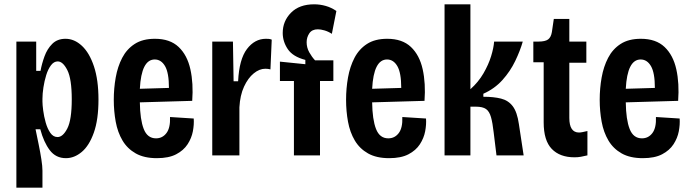

<svg xmlns="http://www.w3.org/2000/svg" viewBox="-20 -721 3204 891"><path d="M56 150V-528H148V-392H168Q174 -425 186.5 -459.5Q199 -494 222.5 -517.5Q246 -541 284 -541Q325 -541 360 -508.5Q395 -476 416 -413Q437 -350 437 -259Q437 -166 415.5 -105.5Q394 -45 359.5 -16Q325 13 286 13Q239 13 211 -24Q183 -61 167 -121H145Q152 -87 159.5 -50.5Q167 -14 172 18.5Q177 51 177 71V150ZM247 -85Q272 -85 292.5 -125Q313 -165 313 -260Q313 -355 292.5 -395.5Q272 -436 248 -436Q230 -436 216.5 -418Q203 -400 194.5 -372.5Q186 -345 181.5 -315.5Q177 -286 177 -263V-249Q177 -235 180.5 -208Q184 -181 192 -152.5Q200 -124 213.5 -104.5Q227 -85 247 -85Z M708 13Q649 13 610 -9Q571 -31 548.5 -69Q526 -107 517 -156Q508 -205 508 -258Q508 -311 517 -361.5Q526 -412 547 -452.5Q568 -493 605 -517Q642 -541 699 -541Q769 -541 809 -503Q849 -465 863.5 -399.5Q878 -334 872 -253L629 -246Q630 -166 647 -122.5Q664 -79 704 -79Q734 -79 752.5 -103.5Q771 -128 769 -178L879 -171Q881 -143 875 -111.5Q869 -80 850.5 -51.5Q832 -23 797.5 -5Q763 13 708 13ZM698 -445Q636 -445 629 -309L764 -313Q764 -383 746 -414Q728 -445 698 -445Z M965 0V-528H1061L1064 -344H1085Q1090 -446 1126 -493.5Q1162 -541 1214 -541Q1220 -541 1227 -540.5Q1234 -540 1241 -537L1235 -399Q1224 -402 1211 -402Q1184 -402 1157.5 -380.5Q1131 -359 1112.5 -319Q1094 -279 1091 -223V0Z M1344 0V-345H1279V-435L1397 -423V-443Q1339 -458 1315.5 -493Q1292 -528 1292 -568Q1292 -623 1330.5 -662Q1369 -701 1438 -701Q1465 -701 1491.5 -693.5Q1518 -686 1541 -670L1520 -564Q1503 -575 1485.5 -580Q1468 -585 1455 -585Q1428 -585 1415.5 -566.5Q1403 -548 1403 -525Q1403 -500 1415 -478.5Q1427 -457 1442 -441H1527V-345H1465V0Z M1786 13Q1727 13 1688 -9Q1649 -31 1626.5 -69Q1604 -107 1595 -156Q1586 -205 1586 -258Q1586 -311 1595 -361.5Q1604 -412 1625 -452.5Q1646 -493 1683 -517Q1720 -541 1777 -541Q1847 -541 1887 -503Q1927 -465 1941.5 -399.5Q1956 -334 1950 -253L1707 -246Q1708 -166 1725 -122.5Q1742 -79 1782 -79Q1812 -79 1830.5 -103.5Q1849 -128 1847 -178L1957 -171Q1959 -143 1953 -111.5Q1947 -80 1928.5 -51.5Q1910 -23 1875.5 -5Q1841 13 1786 13ZM1776 -445Q1714 -445 1707 -309L1842 -313Q1842 -383 1824 -414Q1806 -445 1776 -445Z M2043 0V-701H2163V-307Q2200 -340 2223.5 -380.5Q2247 -421 2259 -460Q2271 -499 2273 -528H2406Q2394 -486 2371 -438Q2348 -390 2311.5 -349.5Q2275 -309 2223 -286V-272Q2271 -272 2305 -263.5Q2339 -255 2359.5 -228Q2380 -201 2388 -145L2410 0H2284L2271 -106Q2266 -151 2258.5 -177.5Q2251 -204 2235.5 -215Q2220 -226 2188 -226H2163V0Z M2646 9Q2578 9 2540.5 -30Q2503 -69 2503 -153V-432H2455V-528H2478Q2510 -528 2523.5 -538Q2537 -548 2541 -572L2550 -633H2622V-528H2701V-430H2622V-174Q2622 -106 2667 -106Q2674 -106 2683.5 -108Q2693 -110 2706 -113V0Q2689 4 2675.5 6.5Q2662 9 2646 9Z M2963 13Q2904 13 2865 -9Q2826 -31 2803.5 -69Q2781 -107 2772 -156Q2763 -205 2763 -258Q2763 -311 2772 -361.5Q2781 -412 2802 -452.5Q2823 -493 2860 -517Q2897 -541 2954 -541Q3024 -541 3064 -503Q3104 -465 3118.5 -399.5Q3133 -334 3127 -253L2884 -246Q2885 -166 2902 -122.5Q2919 -79 2959 -79Q2989 -79 3007.5 -103.5Q3026 -128 3024 -178L3134 -171Q3136 -143 3130 -111.5Q3124 -80 3105.5 -51.5Q3087 -23 3052.5 -5Q3018 13 2963 13ZM2953 -445Q2891 -445 2884 -309L3019 -313Q3019 -383 3001 -414Q2983 -445 2953 -445Z"/></svg>

Font: Bricolage Grotesque 12pt Condensed SemiBold
Style: Regular
Weight: 600
Width: 3
Designer: Mathieu Triay
Foundry: Atelier Triay
Version: Version 1.001; ttfautohint (v1.8.4.7-5d5b);gftools[0.9.33.de